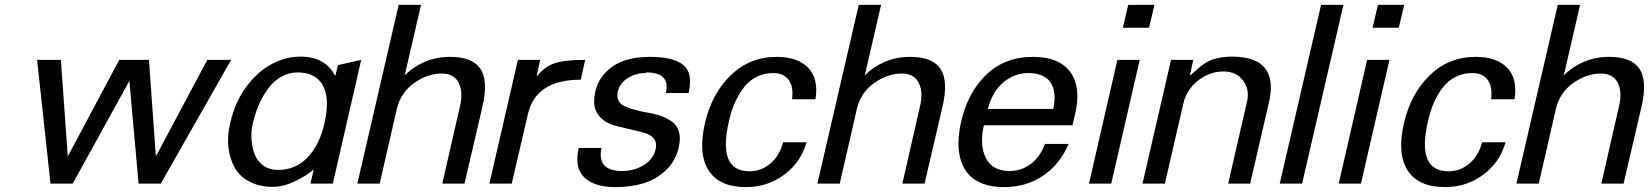

<svg xmlns="http://www.w3.org/2000/svg" viewBox="-20 -742 6665 776"><path d="M914.1 -500 629.9 0H540L502.9 -415L273.9 0H184.1L129.9 -500H226.1L253.9 -109.9L461.9 -500H582L609.9 -109.9L817.9 -500Z M1002.9 -248Q993.7 -211.9 996.6 -177.2Q999.5 -142.6 1010.5 -115.5Q1021.5 -88.4 1045.7 -71.8Q1069.8 -55.2 1103 -55.2Q1174.3 -55.2 1222.7 -105.2Q1271 -155.3 1291 -242.2Q1314 -342.3 1285.4 -395.8Q1256.8 -449.2 1182.1 -449.2Q1147 -449.2 1116.7 -431.9Q1086.4 -414.6 1064.5 -385Q1042.5 -355.5 1027.3 -321Q1012.2 -286.6 1002.9 -248ZM1325.2 0H1234.9L1248 -57.1Q1218.3 -31.2 1171.1 -9Q1124 13.2 1083 13.2Q1029.3 13.2 989.5 -7.3Q949.7 -27.8 929.4 -63Q909.2 -98.1 903.3 -145.5Q897.5 -192.9 911.1 -247.1Q930.2 -330.6 976.3 -392.3Q1022.5 -454.1 1078.9 -483.6Q1135.3 -513.2 1194.8 -513.2Q1293.9 -513.2 1335 -435.1L1346.2 -479L1439.9 -500Z M1799.3 -512.2Q1889.6 -512.2 1921.9 -463.6Q1954.1 -415 1929.7 -310.1L1857.4 0H1767.6L1839.4 -314Q1852.5 -371.1 1833.5 -408Q1814.5 -444.8 1765.6 -444.8Q1708 -444.8 1653.6 -406.2Q1599.1 -367.7 1583.5 -300.8L1514.6 0H1424.3L1591.3 -722.2H1681.6L1615.7 -437Q1647.9 -470.7 1695.3 -491.5Q1742.7 -512.2 1799.3 -512.2Z M2327.1 -419.9Q2145 -419.9 2113.3 -279.8L2048.3 0H1958L2073.2 -500H2163.1L2148.4 -432.1Q2179.2 -470.7 2219 -485.4Q2258.8 -500 2345.2 -500Z M2591.8 -449.2 2587.9 -446.8Q2549.8 -446.8 2517.6 -426.8Q2485.4 -406.7 2477.1 -373Q2471.7 -349.6 2481 -333.7Q2490.2 -317.9 2509.5 -310.3Q2528.8 -302.7 2554 -296.1Q2579.1 -289.6 2606 -285.2Q2632.8 -280.8 2657.5 -271Q2682.1 -261.2 2700 -247.1Q2717.8 -232.9 2724.6 -207.5Q2731.4 -182.1 2723.1 -146Q2710.4 -90.8 2671.1 -53.7Q2631.8 -16.6 2580.8 -1.2Q2529.8 14.2 2467.8 14.2Q2381.8 14.2 2341.3 -25.1Q2300.8 -64.5 2318.8 -144H2411.1Q2391.1 -50.8 2495.1 -50.8Q2542 -50.8 2581.3 -74.2Q2620.6 -97.7 2629.9 -139.2Q2635.7 -165 2623 -181.4Q2610.4 -197.8 2585.9 -204.6Q2561.5 -211.4 2531 -218.5Q2500.5 -225.6 2470.9 -232.7Q2441.4 -239.7 2418.5 -256.8Q2395.5 -273.9 2386 -300.5Q2376.5 -327.1 2386.2 -373Q2400.9 -435.1 2456.3 -473.6Q2511.7 -512.2 2606.9 -512.2Q2701.2 -512.2 2741.5 -479.5Q2781.7 -446.8 2763.2 -366.2H2670.9Q2690.9 -449.2 2591.8 -449.2Z M3275.9 -340.8H3181.2Q3188 -388.2 3168.5 -417.5Q3148.9 -446.8 3105 -446.8Q3073.2 -446.8 3046.1 -435.1Q3019 -423.3 3000.5 -404.5Q2981.9 -385.7 2966.8 -359.6Q2951.7 -333.5 2942.4 -308.3Q2933.1 -283.2 2926.8 -254.9Q2878.4 -49.8 3008.8 -49.8Q3057.6 -49.8 3094.2 -81.5Q3130.9 -113.3 3145 -167H3239.7Q3216.8 -85.4 3149.2 -35.6Q3081.5 14.2 2995.1 14.2Q2887.2 14.2 2844 -53.2Q2800.8 -120.6 2829.1 -244.1Q2856.9 -364.3 2933.8 -438.2Q3010.7 -512.2 3119.1 -512.2Q3204.1 -512.2 3246.6 -467.8Q3289.1 -423.3 3275.9 -340.8Z M3658.7 -512.2Q3749 -512.2 3781.2 -463.6Q3813.5 -415 3789.1 -310.1L3716.8 0H3627L3698.7 -314Q3711.9 -371.1 3692.9 -408Q3673.8 -444.8 3625 -444.8Q3567.4 -444.8 3512.9 -406.2Q3458.5 -367.7 3442.9 -300.8L3374 0H3283.7L3450.7 -722.2H3541L3475.1 -437Q3507.3 -470.7 3554.7 -491.5Q3602.1 -512.2 3658.7 -512.2Z M3956.5 -235.8Q3938 -155.8 3964.6 -103.3Q3991.2 -50.8 4060.5 -50.8Q4110.4 -50.8 4148.7 -81.5Q4187 -112.3 4202.6 -160.2H4298.8Q4265.1 -79.6 4197 -32.7Q4128.9 14.2 4037.6 14.2Q3989.3 14.2 3953.1 0.7Q3917 -12.7 3895.5 -36.4Q3874 -60.1 3863.5 -93.5Q3853 -127 3853.8 -166.3Q3854.5 -205.6 3864.7 -251Q3892.6 -370.6 3967.5 -441.4Q4042.5 -512.2 4153.8 -512.2Q4261.2 -512.2 4305.7 -450.9Q4350.1 -389.6 4325.7 -283.2L4314.5 -235.8ZM4236.8 -301.8Q4241.2 -321.3 4242.2 -340.1Q4243.2 -358.9 4238.5 -378.7Q4233.9 -398.4 4222.9 -413.1Q4211.9 -427.7 4189.7 -437.3Q4167.5 -446.8 4136.7 -446.8Q4080.6 -446.8 4035.6 -409.4Q3990.7 -372.1 3972.7 -301.8Z M4471.2 0H4381.3L4496.1 -500H4586.4ZM4624 -629.9H4518.1L4540 -722.2H4646Z M4925.8 -453.1H4924.8Q4868.7 -453.1 4822 -416.3Q4775.4 -379.4 4762.7 -323.2L4688 0H4597.7L4712.9 -500H4802.7L4789.1 -436Q4796.9 -442.4 4810.3 -454.3Q4823.7 -466.3 4831.5 -472.9Q4839.4 -479.5 4853.5 -488.3Q4867.7 -497.1 4881.1 -501.7Q4894.5 -506.3 4914.8 -509.8Q4935.1 -513.2 4959 -513.2Q5150.4 -513.2 5108.9 -329.1L5032.7 0H4943.8L5020 -331.1Q5031.2 -381.3 5003.7 -417.2Q4976.1 -453.1 4925.8 -453.1Z M5242.7 0H5152.3L5319.3 -722.2H5409.7Z M5480.5 0H5390.6L5505.4 -500H5595.7ZM5633.3 -629.9H5527.3L5549.3 -722.2H5655.3Z M6101.1 -340.8H6006.3Q6013.2 -388.2 5993.7 -417.5Q5974.1 -446.8 5930.2 -446.8Q5898.4 -446.8 5871.3 -435.1Q5844.2 -423.3 5825.7 -404.5Q5807.1 -385.7 5792 -359.6Q5776.9 -333.5 5767.6 -308.3Q5758.3 -283.2 5752 -254.9Q5703.6 -49.8 5834 -49.8Q5882.8 -49.8 5919.4 -81.5Q5956.1 -113.3 5970.2 -167H6064.9Q6042 -85.4 5974.4 -35.6Q5906.7 14.2 5820.3 14.2Q5712.4 14.2 5669.2 -53.2Q5626 -120.6 5654.3 -244.1Q5682.1 -364.3 5759 -438.2Q5835.9 -512.2 5944.3 -512.2Q6029.3 -512.2 6071.8 -467.8Q6114.3 -423.3 6101.1 -340.8Z M6483.9 -512.2Q6574.2 -512.2 6606.4 -463.6Q6638.7 -415 6614.3 -310.1L6542 0H6452.1L6523.9 -314Q6537.1 -371.1 6518.1 -408Q6499 -444.8 6450.2 -444.8Q6392.6 -444.8 6338.1 -406.2Q6283.7 -367.7 6268.1 -300.8L6199.2 0H6108.9L6275.9 -722.2H6366.2L6300.3 -437Q6332.5 -470.7 6379.9 -491.5Q6427.2 -512.2 6483.9 -512.2Z"/></svg>

Font: Perun
Style: Italic
Weight: 400
Italic angle: -12°
Foundry: Stefan Peev, Context Ltd
Version: Version 001.000